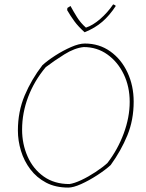

<svg xmlns="http://www.w3.org/2000/svg" viewBox="-20 -843 663 869"><path d="M289 6Q231 6 188.5 -16.5Q146 -39 117.5 -76.5Q89 -114 75 -160Q61 -206 61 -252Q61 -338 91.5 -410.5Q122 -483 172 -548Q195 -569 230 -591.5Q265 -614 301.5 -630Q338 -646 364 -646Q429 -646 479 -610.5Q529 -575 557 -515Q585 -455 585 -383Q585 -300 556.5 -230.5Q528 -161 481 -96Q457 -74 420 -50Q383 -26 347.5 -10Q312 6 289 6ZM294 -10Q316 -13 348 -28Q380 -43 412.5 -64.5Q445 -86 466 -105Q513 -166 540 -239Q567 -312 567 -382Q567 -451 540 -507Q513 -563 466 -596.5Q419 -630 359 -630Q318 -626 271.5 -597Q225 -568 187 -539Q135 -477 107.5 -404.5Q80 -332 80 -256Q80 -191 105 -134.5Q130 -78 178 -44Q226 -10 294 -10ZM363 -697Q334 -723 316.5 -747Q299 -771 284 -797L285 -807L299 -816Q312 -792 328.5 -765.5Q345 -739 369 -718Q400 -728 433.5 -757Q467 -786 492 -823Q494 -823 498.5 -820.5Q503 -818 504 -816Q476 -773 443 -744.5Q410 -716 363 -697Z"/></svg>

Font: Labrada Thin
Style: Italic
Weight: 100
Italic angle: -7°
Designer: Mercedes Jáuregui
Foundry: Omnibus-Type Team
Version: Version 1.000; ttfautohint (v1.8.4.7-5d5b)